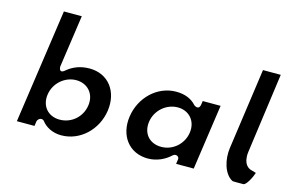

<svg xmlns="http://www.w3.org/2000/svg" viewBox="-100 -1081 2019 1316"><g transform="rotate(15 909.0 -422.5)"><path d="M673.9 -256C693.8 -394.4 614.1 -503 479.5 -503C416.1 -503 363 -482.3 320.7 -446.1C280.3 -411.5 280.9 -464 280.9 -464L334.3 -835H207.3L90.6 -25H215.6L220.4 -58C221.9 -68.7 233.8 -83 249 -83H251C257.3 -83 264.3 -80.1 268.3 -74.8C296.4 -37.8 345.9 -10 408.4 -10C543.2 -10 654 -117.7 673.9 -256ZM535.9 -256C523.9 -173.1 455.3 -111 370 -111C287.6 -111 234.9 -172.8 246.9 -256C259.1 -340.6 332.5 -402 411.9 -402C492.2 -402 548.1 -340.7 535.9 -256Z M828.9 -256C809 -117.7 888.7 -10 1023.4 -10C1086 -10 1143.5 -37.8 1182.2 -74.8C1187.2 -79.5 1194.8 -83 1202 -83H1204C1214.7 -83 1227.5 -73.1 1225.4 -58L1220.6 -25H1345.6L1412.3 -488H1285.3L1281.9 -464C1274.7 -414.5 1236.8 -446.1 1236.8 -446.1C1205 -482.3 1157.8 -503 1094.5 -503C959.8 -503 848.8 -394.4 828.9 -256ZM966.9 -256C979.1 -340.7 1052.7 -402 1132.9 -402C1212.3 -402 1268.1 -340.6 1255.9 -256C1243.9 -172.8 1173.4 -111 1091 -111C1005.7 -111 954.9 -173.1 966.9 -256Z M1629.4 -800 1548.4 -225.1C1537 -145.6 1560.1 -44.6 1624.2 -11.1C1633 -9.3 1672.2 -10 1701.4 -10C1721.7 -10 1753.5 -71.9 1764.6 -106.4C1758 -108.4 1750.4 -110.5 1736.7 -114.6C1658.9 -130.5 1677.7 -233.9 1677.7 -233.9L1755.5 -800Z"/></g></svg>

Font: Hussar Ekologiczny
Style: Regular
Weight: 400
Foundry: Cannot Into Space Fonts
Version: Version 0.97